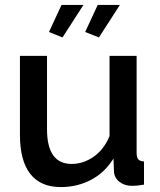

<svg xmlns="http://www.w3.org/2000/svg" viewBox="-20 -750 649 780"><path d="M227 10Q145 10 103 -43.5Q61 -97 61 -203V-523H171V-225Q171 -84 271 -84Q318 -84 360 -113Q402 -142 425 -197V-523H535V-130Q535 -111 541.5 -103Q548 -95 565 -94V0Q548 3 537 4Q526 5 516 5Q486 5 465 -11.5Q444 -28 443 -54L441 -106Q406 -49 350 -19.5Q294 10 227 10ZM234 -598 179 -620 230 -730H319ZM382 -598 326 -620 377 -730H467Z"/></svg>

Font: IngvarSans
Style: Regular
Weight: 600
Version: Version 3.000